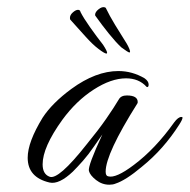

<svg xmlns="http://www.w3.org/2000/svg" viewBox="-20 -496 521 527"><path d="M280 11Q260 11 243.5 -2Q227 -15 224 -27Q221 -41 261 -127L238 -94Q223 -72 208 -55Q193 -38 180 -25Q142 11 116 5Q56 -9 56 -63Q56 -106 97 -173Q110 -193 130 -213Q150 -233 176 -252Q243 -301 305 -301Q343 -301 377 -281Q388 -273 388 -264Q388 -257 384 -257Q383 -257 382 -258Q361 -281 326 -281Q285 -281 237 -250Q189 -219 151 -167Q97 -92 97 -45Q97 -18 116 -11Q140 -1 218 -100Q250 -139 271.5 -170Q293 -201 306 -223Q312 -234 328 -234Q358 -234 358 -216Q358 -213 357 -212Q270 -74 270 -25Q270 -13 277 -12Q298 -6 347 -43Q406 -87 458 -160Q469 -175 478 -175Q481 -175 481 -173Q481 -168 472 -154Q451 -121 425.5 -92Q400 -63 369 -38Q325 -1 297 8Q290 11 280 11ZM335 -352Q332 -352 313 -366Q298 -380 279 -403.5Q260 -427 243 -451Q241 -453 241 -455Q241 -463 250.5 -470.5Q260 -478 267 -476Q270 -476 272 -471Q280 -454 296 -427.5Q312 -401 328 -376Q337 -360 337 -354Q337 -352 335 -352ZM272 -349Q267 -349 250 -362Q234 -374 213.5 -397Q193 -420 173 -442Q172 -443 172 -447Q172 -455 180 -462Q188 -469 194 -469Q200 -469 201 -463Q209 -447 227 -421.5Q245 -396 263 -373Q274 -356 274 -351Q274 -349 272 -349Z"/></svg>

Font: Ephesis
Style: Regular
Weight: 400
Designer: Robert E. Leuschke
Foundry: Robert E. Leuschke
Version: Version 1.010; ttfautohint (v1.8.3)